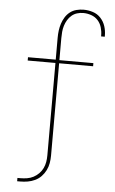

<svg xmlns="http://www.w3.org/2000/svg" viewBox="-62 -785 625 1041"><g transform="rotate(5 250.0 -264.0)"><path d="M72 215V197H88Q106 197 124.5 194Q143 191 159 182.5Q175 174 188 161Q201 148 209 131.5Q217 115 220 97Q223 79 223 60V-442H72V-460H223V-579Q223 -599 225.5 -618.5Q228 -638 234 -656.5Q240 -675 250.5 -692Q261 -709 276.5 -721Q292 -733 311.5 -738Q331 -743 350 -743Q376 -743 401 -735Q426 -727 443.5 -708Q461 -689 469 -664.5Q477 -640 477 -614V-607H457V-613Q457 -635 450.5 -656.5Q444 -678 429.5 -694Q415 -710 393.5 -717.5Q372 -725 350 -725Q333 -725 316.5 -720Q300 -715 287 -704Q274 -693 265 -678Q256 -663 251 -646.5Q246 -630 244.5 -613Q243 -596 243 -579V-459H428V-442H243V60Q243 81 239.5 101.5Q236 122 226.5 141Q217 160 202.5 175Q188 190 169 199Q150 208 129.5 211.5Q109 215 88 215Z"/></g></svg>

Font: Iosevka Curly Thin
Style: Regular
Weight: 100
Monospace: yes
Designer: Belleve Invis
Foundry: Belleve Invis
Version: Version 22.1.2; ttfautohint (v1.8.4)